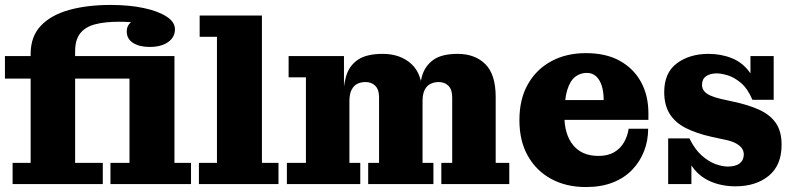

<svg xmlns="http://www.w3.org/2000/svg" viewBox="-20 -745 3211 777"><path d="M31 0V-86H104V-527L284 -537V-86H396V0ZM427 0V-86H504V-518H686V-86H753V0ZM0 -427V-518H686V-427ZM104 -527Q104 -597 145 -640.5Q186 -684 259 -704.5Q332 -725 428 -725L461 -657Q404 -657 364.5 -646.5Q325 -636 304.5 -610Q284 -584 284 -537ZM585 -555Q545 -555 519 -571Q493 -587 493 -618Q493 -647 519.5 -661Q546 -675 586 -675L604 -638Q583 -646 544 -651.5Q505 -657 461 -657L428 -725Q503 -725 561.5 -712.5Q620 -700 654 -678Q688 -656 688 -627Q688 -594 660 -574.5Q632 -555 585 -555Z M785 0V-86H858V-596H788V-682H1040V-86H1107V0Z M1141 0V-86H1218V-432H1148V-518H1372V-344L1394 -347V-86H1438V0ZM1470 0V-86H1514V-352Q1514 -382 1499 -397.5Q1484 -413 1459 -413Q1441 -413 1426.5 -406Q1412 -399 1403 -382Q1394 -365 1394 -335L1368 -334Q1368 -393 1380.5 -436Q1393 -479 1428 -503Q1463 -527 1529 -527Q1600 -527 1645 -486Q1690 -445 1690 -356V-86H1734V0ZM1766 0V-86H1810V-352Q1810 -382 1795 -397.5Q1780 -413 1755 -413Q1738 -413 1723 -406Q1708 -399 1699 -382Q1690 -365 1690 -335L1675 -334Q1675 -393 1687.5 -436Q1700 -479 1734 -503Q1768 -527 1832 -527Q1902 -527 1944 -485.5Q1986 -444 1986 -352V-86H2041V0Z M2351 12Q2272 12 2211.5 -20.5Q2151 -53 2116.5 -113.5Q2082 -174 2082 -259Q2082 -344 2116.5 -404.5Q2151 -465 2211.5 -497.5Q2272 -530 2351 -530L2355 -450Q2328 -450 2307.5 -434Q2287 -418 2275.5 -380.5Q2264 -343 2264 -276Q2264 -201 2299.5 -157.5Q2335 -114 2402 -114Q2440 -114 2465.5 -129Q2491 -144 2505.5 -169.5Q2520 -195 2524 -224H2603Q2603 -176 2586.5 -133.5Q2570 -91 2538.5 -58Q2507 -25 2460 -6.5Q2413 12 2351 12ZM2172 -260V-340H2423L2604 -287V-260ZM2423 -340Q2423 -374 2415 -398.5Q2407 -423 2392 -436.5Q2377 -450 2355 -450L2351 -530Q2433 -530 2489 -498.5Q2545 -467 2574.5 -412.5Q2604 -358 2604 -287Z M2956 9Q2900 9 2853.5 -11.5Q2807 -32 2778.5 -75Q2750 -118 2747 -185H2770Q2792 -140 2820 -115.5Q2848 -91 2875.5 -81Q2903 -71 2925 -71Q2957 -71 2973.5 -84Q2990 -97 2990 -120Q2990 -135 2981 -146.5Q2972 -158 2955 -166.5Q2938 -175 2912 -180L2861 -191Q2798 -205 2755 -227Q2712 -249 2690 -284.5Q2668 -320 2668 -372Q2668 -451 2719.5 -489Q2771 -527 2847 -527Q2899 -527 2943 -509Q2987 -491 3015.5 -450Q3044 -409 3047 -341H3025Q3006 -386 2979 -409Q2952 -432 2925.5 -440Q2899 -448 2880 -448Q2854 -448 2837.5 -436.5Q2821 -425 2821 -402Q2821 -387 2829.5 -376.5Q2838 -366 2854.5 -358.5Q2871 -351 2896 -345L2946 -334Q3008 -321 3052 -301Q3096 -281 3119.5 -247.5Q3143 -214 3143 -159Q3143 -76 3091 -33.5Q3039 9 2956 9ZM2684 0V-185H2747L2778 -136V0ZM3047 -341 3017 -390V-518H3111V-341Z"/></svg>

Font: Montagu Slab 144pt
Style: Bold
Weight: 700
Designer: Florian Karsten
Foundry: Florian Karsten
Version: Version 1.000